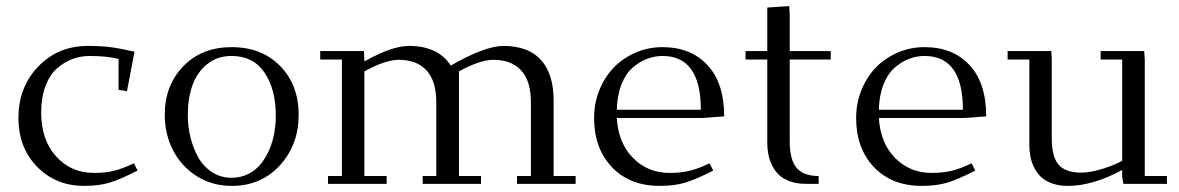

<svg xmlns="http://www.w3.org/2000/svg" viewBox="-20 -608 3899 635"><path d="M41 -217.8Q41 -319.8 106.4 -387.9Q171.9 -456.1 270 -456.1Q314 -456.1 346.2 -451.9Q378.4 -447.8 424.8 -437L399.9 -306.2L372.1 -311V-413.1Q333.5 -422.9 276.9 -422.9Q247.1 -422.9 219.7 -412.8Q192.4 -402.8 168.5 -381.8Q144.5 -360.8 130.4 -323.2Q116.2 -285.6 116.2 -235.8Q116.2 -145.5 165.5 -90.8Q214.8 -36.1 291 -36.1Q329.1 -36.1 358.9 -43.7Q388.7 -51.3 422.9 -67.9L435.1 -43.9Q378.9 -15.1 343.3 -4.2Q307.6 6.8 257.8 6.8Q165 6.8 103 -56.2Q41 -119.1 41 -217.8Z M524.9 -228Q524.9 -325.7 586.2 -388.9Q647.5 -452.1 746.1 -452.1Q845.7 -452.1 906.7 -389.6Q967.8 -327.1 967.8 -228Q967.8 -129.4 905.8 -61.3Q843.8 6.8 746.1 6.8Q682.1 6.8 631.1 -25.1Q580.1 -57.1 552.5 -110.6Q524.9 -164.1 524.9 -228ZM601.1 -228Q601.1 -189.5 610.1 -153.1Q619.1 -116.7 636.2 -86.7Q653.3 -56.6 681.9 -38.3Q710.4 -20 746.1 -20Q775.4 -20 799.8 -32Q824.2 -43.9 840.8 -63.7Q857.4 -83.5 869.4 -110.1Q881.3 -136.7 886.7 -166Q892.1 -195.3 892.1 -226.1Q892.1 -312.5 855 -367.7Q817.9 -422.9 746.1 -422.9Q698.2 -422.9 664.8 -395.5Q631.3 -368.2 616.2 -325.2Q601.1 -282.2 601.1 -228Z M1039.1 -411.1V-439H1183.6L1185.1 -411.1V-404.8Q1276.4 -456.1 1332 -456.1Q1429.2 -456.1 1470.7 -391.1Q1584 -456.1 1645 -456.1Q1726.6 -456.1 1768.8 -410.2Q1811 -364.3 1811 -274.9V-25.9H1883.8V0H1689.9V-25.9H1735.8V-270Q1735.8 -340.3 1703.6 -375.2Q1671.4 -410.2 1611.8 -410.2Q1567.9 -410.2 1498 -372.1V-25.9H1570.8V0H1377.9V-25.9H1422.9V-270Q1422.9 -340.3 1390.6 -375.2Q1358.4 -410.2 1298.8 -410.2Q1254.9 -410.2 1185.1 -372.1V-25.9H1258.8V0H1064.9V-25.9H1110.8V-411.1Z M1944.8 -217.8Q1944.8 -267.6 1962.9 -311.5Q1981 -355.5 2011.5 -386.2Q2042 -417 2083.5 -434.6Q2125 -452.1 2170.9 -452.1Q2264.6 -452.1 2319.8 -392.8Q2375 -333.5 2375 -223.1L2301.8 -217.8H2020Q2024.9 -134.8 2073.7 -85.4Q2122.6 -36.1 2194.8 -36.1Q2232.9 -36.1 2262.7 -43.7Q2292.5 -51.3 2326.7 -67.9L2338.9 -43.9Q2282.7 -15.1 2247.1 -4.2Q2211.4 6.8 2161.6 6.8Q2063 6.8 2003.9 -55.2Q1944.8 -117.2 1944.8 -217.8ZM2020 -245.1H2297.9Q2297.9 -422.9 2170.9 -422.9Q2144.5 -422.9 2119.6 -413.3Q2094.7 -403.8 2072 -384Q2049.3 -364.3 2035.2 -328.4Q2021 -292.5 2020 -245.1Z M2445.8 -411.1V-439H2517.6V-583L2590.3 -587.9L2591.8 -561V-439H2727.5V-411.1H2591.8V-141.1Q2591.8 -79.6 2614.7 -52.7Q2637.7 -25.9 2687.5 -25.9V0H2644.5Q2615.7 0 2593.3 -8.1Q2570.8 -16.1 2556.9 -29.1Q2543 -42 2533.9 -60.3Q2524.9 -78.6 2521.2 -97.2Q2517.6 -115.7 2517.6 -136.2V-411.1Z M2811.5 -217.8Q2811.5 -267.6 2829.6 -311.5Q2847.7 -355.5 2878.2 -386.2Q2908.7 -417 2950.2 -434.6Q2991.7 -452.1 3037.6 -452.1Q3131.3 -452.1 3186.5 -392.8Q3241.7 -333.5 3241.7 -223.1L3168.5 -217.8H2886.7Q2891.6 -134.8 2940.4 -85.4Q2989.3 -36.1 3061.5 -36.1Q3099.6 -36.1 3129.4 -43.7Q3159.2 -51.3 3193.4 -67.9L3205.6 -43.9Q3149.4 -15.1 3113.8 -4.2Q3078.1 6.8 3028.3 6.8Q2929.7 6.8 2870.6 -55.2Q2811.5 -117.2 2811.5 -217.8ZM2886.7 -245.1H3164.6Q3164.6 -422.9 3037.6 -422.9Q3011.2 -422.9 2986.3 -413.3Q2961.4 -403.8 2938.7 -384Q2916 -364.3 2901.9 -328.4Q2887.7 -292.5 2886.7 -245.1Z M3312.5 -411.1V-439H3457L3458.5 -411.1V-150.9Q3458.5 -89.4 3481.2 -63.2Q3503.9 -37.1 3555.2 -37.1Q3586.4 -37.1 3627 -49.8Q3667.5 -62.5 3691.4 -76.2V-411.1H3620.1V-439H3764.2L3766.1 -411.1V-25.9H3839.4V0H3695.3L3691.4 -23.9V-45.9Q3594.7 6.8 3511.2 6.8Q3482.4 6.8 3460 -1.2Q3437.5 -9.3 3423.6 -22.2Q3409.7 -35.2 3400.6 -53.2Q3391.6 -71.3 3387.9 -89.8Q3384.3 -108.4 3384.3 -128.9V-411.1Z"/></svg>

Font: Dehuti
Style: Book
Weight: 400
Version: Version 1.2